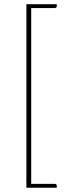

<svg xmlns="http://www.w3.org/2000/svg" viewBox="-20 -774 332 920"><path d="M129.5 -735.5V107H242Q252 107 252 116.5V125.5H106.5V-754H252V-745Q252 -735.5 242 -735.5Z"/></svg>

Font: Lato ExtraLight
Style: Regular
Weight: 275
Designer: Lukasz Dziedzic with Adam Twardoch and Botio Nikoltchev
Foundry: tyPoland Lukasz Dziedzic
Version: Version 2.015; 2015-08-06; http://www.latofonts.com/